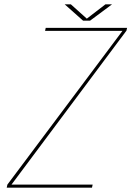

<svg xmlns="http://www.w3.org/2000/svg" viewBox="-20 -866 606 886"><path d="M32.5 -14H407.5L404.5 0H11L14 -14L545.5 -724L547 -723.5H188L191 -737.5H566.5L563.5 -724.5L32.5 -13.5ZM278.5 -846H307L385 -776H375.5L466.5 -846H497L395.5 -770.5H363.5Z"/></svg>

Font: Epilogue Thin
Style: Italic
Weight: 250
Italic angle: -12°
Designer: Tyler Finck
Foundry: Etcetera Type Co
Version: Version 2.112